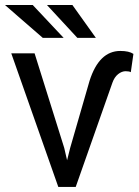

<svg xmlns="http://www.w3.org/2000/svg" viewBox="-22 -739 548 759"><path d="M231.9 -154.3 243.2 -105.5 255.4 -154.3 332 -419.4Q369.6 -537.6 453.6 -537.6Q488.3 -537.6 505.4 -525.9L495.1 -453.6Q488.8 -457.5 474.6 -457.5Q459.5 -457.5 444.8 -445.8Q430.2 -434.1 422.4 -412.1L277.3 0H208.5L22.5 -528.3H114.7ZM356.9 -589.4H283.7L163.6 -719.2H264.2ZM229.5 -589.4H147L-2.4 -719.2H107.4Z"/></svg>

Font: MAUL
Style: Regular
Weight: 400
Designer: MAUL
Version: Version 1.0; 2020; ttfautohint (v1.8.3)